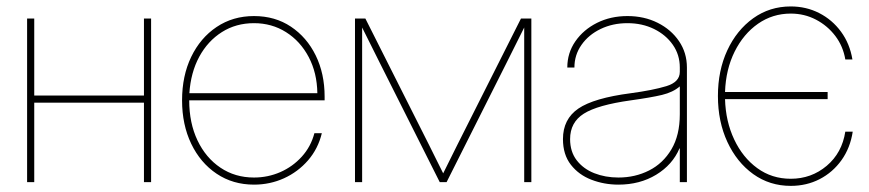

<svg xmlns="http://www.w3.org/2000/svg" viewBox="-20 -574 2739 605"><path d="M87.9 -515.6V-272.9H433.6V-515.6H456.1V0H433.6V-250.5H87.9V0H65.4V-515.6Z M780.3 7.8Q713.9 7.8 662.6 -26.6Q611.3 -61 582.5 -121.1Q553.7 -181.2 553.7 -257.8Q553.7 -335 582.5 -394.8Q611.3 -454.6 662.6 -489Q713.9 -523.4 780.3 -523.4Q846.7 -523.4 896.7 -490Q946.8 -456.5 974.9 -399.2Q1002.9 -341.8 1002.9 -269.5V-257.8H576.2Q576.2 -186.5 602.3 -131.6Q628.4 -76.7 674.6 -45.7Q720.7 -14.6 780.3 -14.6Q824.2 -14.6 863.3 -31.7Q902.3 -48.8 930.9 -80.3Q959.5 -111.8 970.7 -154.3H994.1Q982.4 -105.5 950.7 -68.8Q918.9 -32.2 874.8 -12.2Q830.6 7.8 780.3 7.8ZM576.7 -280.3H980Q979 -344.7 952.6 -394.5Q926.3 -444.3 881.3 -472.7Q836.4 -501 780.3 -501Q723.6 -501 679.2 -472.9Q634.8 -444.8 607.9 -395.3Q581.1 -345.7 576.7 -280.3Z M1098.6 0V-515.6H1131.3L1332 -117.2Q1343.3 -94.7 1354.2 -72.5Q1365.2 -50.3 1376.5 -27.8Q1387.7 -50.3 1398.7 -72.5Q1409.7 -94.7 1420.9 -117.2L1621.6 -515.6H1654.3V0H1631.8V-487.3Q1604 -431.2 1575.7 -375L1387.2 0H1365.7L1177.2 -375Q1148.9 -431.2 1121.1 -487.3V0Z M1928.7 7.8Q1883.8 7.8 1843.8 -7.6Q1803.7 -22.9 1778.8 -54.9Q1753.9 -86.9 1753.9 -135.7Q1753.9 -198.7 1802.5 -231.9Q1851.1 -265.1 1967.8 -280.3Q2037.1 -289.6 2079.6 -302.5Q2122.1 -315.4 2122.1 -347.7V-361.3Q2122.1 -401.4 2100.1 -432.9Q2078.1 -464.4 2040.8 -482.7Q2003.4 -501 1957 -501Q1910.6 -501 1872.6 -482.7Q1834.5 -464.4 1812.3 -432.6Q1790 -400.9 1790 -361.3H1767.6Q1767.6 -407.2 1793 -443.8Q1818.4 -480.5 1861.3 -502Q1904.3 -523.4 1957 -523.4Q2009.8 -523.4 2052.2 -502.2Q2094.7 -481 2119.6 -444.3Q2144.5 -407.7 2144.5 -361.3V0H2122.1V-106.4H2121.1Q2099.1 -54.7 2047.6 -23.4Q1996.1 7.8 1928.7 7.8ZM1928.7 -14.6Q1981.4 -14.6 2025.4 -36.9Q2069.3 -59.1 2095.7 -103.5Q2122.1 -147.9 2122.1 -213.9V-301.8Q2100.6 -283.2 2065.9 -274.9Q2031.2 -266.6 1967.8 -257.8Q1862.8 -243.2 1819.6 -215.8Q1776.4 -188.5 1776.4 -135.7Q1776.4 -96.2 1797.1 -69.1Q1817.9 -42 1852.5 -28.3Q1887.2 -14.6 1928.7 -14.6Z M2471.7 11.7Q2405.3 11.7 2353.5 -25.4Q2301.8 -62.5 2272 -126.7Q2242.2 -190.9 2242.2 -271.5Q2242.2 -351.6 2271.7 -415.3Q2301.3 -479 2353.3 -516.4Q2405.3 -553.7 2471.7 -553.7Q2520.5 -553.7 2561.5 -532.7Q2602.5 -511.7 2630.1 -474.1Q2657.7 -436.5 2666 -386.7H2643.6Q2636.7 -428.2 2612.1 -460.7Q2587.4 -493.2 2551 -512.2Q2514.6 -531.2 2471.7 -531.2Q2414.6 -531.2 2368.7 -499.3Q2322.8 -467.3 2294.9 -411.4Q2267.1 -355.5 2264.6 -284.2H2587.9V-261.7H2264.6Q2266.6 -191.4 2293.5 -134.5Q2320.3 -77.6 2366.2 -44.2Q2412.1 -10.7 2471.7 -10.7Q2536.6 -10.7 2585 -51.5Q2633.3 -92.3 2643.6 -159.2H2667Q2659.2 -107.9 2631.6 -69.3Q2604 -30.8 2562.7 -9.5Q2521.5 11.7 2471.7 11.7Z"/></svg>

Font: Inter Display Thin
Style: Regular
Weight: 100
Designer: Rasmus Andersson
Foundry: rsms
Version: Version 4.000;git-a52131595